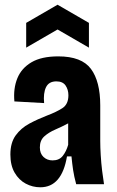

<svg xmlns="http://www.w3.org/2000/svg" viewBox="-20 -781 494 814"><path d="M151 13Q118 13 89 -2.5Q60 -18 42 -49Q24 -80 24 -126Q24 -176 46.5 -207Q69 -238 104.5 -257Q140 -276 179 -291Q219 -306 244.5 -322.5Q270 -339 270 -377Q270 -401 258 -418.5Q246 -436 219 -436Q187 -436 175 -411Q163 -386 167 -344L41 -351Q36 -406 53.5 -449Q71 -492 113.5 -517Q156 -542 227 -542Q326 -542 365.5 -489Q405 -436 405 -334V-183Q405 -157 407 -123.5Q409 -90 413 -57Q417 -24 421 0H303Q294 -33 290 -60Q286 -87 283 -118H264Q242 13 151 13ZM203 -101Q231 -101 246 -120Q261 -139 269 -167V-258Q243 -244 215 -232Q187 -220 168 -203Q149 -186 149 -156Q149 -130 164.5 -115.5Q180 -101 203 -101ZM91 -579V-684L224 -761L357 -684V-579L224 -656Z"/></svg>

Font: Bricolage Grotesque 12pt Condensed Bricolage Grotesque 10pt Condensed Regular
Style: Bold
Weight: 700
Width: 3
Designer: Mathieu Triay
Foundry: Atelier Triay
Version: Version 1.001; ttfautohint (v1.8.4.7-5d5b);gftools[0.9.33.de